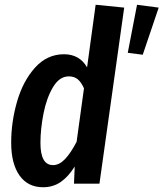

<svg xmlns="http://www.w3.org/2000/svg" viewBox="-20 -772 687 807"><path d="M502 -740 398 0H291L294 -72Q267 -29 235 -7Q203 15 161 15Q97 15 62 -34.5Q27 -84 27 -172Q27 -260 52 -346Q77 -432 127.5 -488Q178 -544 249 -544Q314 -544 346 -489L382 -752ZM150 -171Q150 -78 203 -78Q229 -78 253 -103Q277 -128 302 -176L333 -401Q321 -427 306.5 -439Q292 -451 269 -451Q230 -451 203 -406Q176 -361 163 -295.5Q150 -230 150 -171ZM556 -752 647 -740 580 -542 517 -550Z"/></svg>

Font: Fira Sans Extra Condensed Medium
Style: Italic
Weight: 500
Width: 3
Italic angle: -8°
Designer: Carrois Corporate & Edenspiekermann AG
Foundry: Carrois Corporate GbR & Edenspiekermann AG
Version: Version 4.203